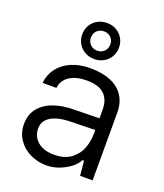

<svg xmlns="http://www.w3.org/2000/svg" viewBox="-143 -867 827 970"><g transform="rotate(20 270.5 -381.5)"><path d="M43.9 -148.4Q43.9 -203.6 74.2 -238Q104.5 -272.5 150.1 -287.6Q195.8 -302.7 246.1 -303.7L392.6 -306.6V-354.5Q392.6 -406.2 362.5 -435.3Q332.5 -464.4 267.6 -464.4Q211.9 -464.4 176.3 -441.7Q140.6 -418.9 135.7 -376.5H61.5Q65.4 -420.4 91.1 -455.1Q116.7 -489.7 161.1 -509.3Q205.6 -528.8 264.2 -528.8Q327.6 -528.8 373.3 -510Q418.9 -491.2 443.1 -454.1Q467.3 -417 467.3 -363.8V0H399.9L392.6 -78.1H383.3Q376.5 -60.5 352.3 -40Q328.1 -19.5 293.2 -5.4Q258.3 8.8 220.7 8.8Q173.3 8.8 132.8 -11Q92.3 -30.8 68.1 -66.7Q43.9 -102.5 43.9 -148.4ZM392.6 -221.7V-243.7L257.3 -240.7Q216.8 -239.7 185.8 -230.2Q154.8 -220.7 136.7 -201.4Q118.7 -182.1 118.7 -152.8Q118.7 -126.5 131.8 -104.2Q145 -82 171.9 -68.6Q198.7 -55.2 238.3 -55.2Q296.4 -55.2 330.8 -81.8Q365.2 -108.4 378.9 -146Q392.6 -183.6 392.6 -221.7ZM165.5 -675.8Q165.5 -703.1 178.7 -725.3Q191.9 -747.6 214.6 -760Q237.3 -772.5 264.6 -772.5Q292 -772.5 314.5 -760Q336.9 -747.6 350.1 -725.3Q363.3 -703.1 363.3 -675.5Q363.3 -647.9 350.1 -625.7Q336.9 -603.5 314.5 -591.1Q292 -578.6 264.7 -578.6Q237.3 -578.6 214.6 -591.1Q191.9 -603.5 178.7 -625.8Q165.5 -648.1 165.5 -675.8ZM316.4 -675.9Q316.4 -690.9 309.6 -702.6Q302.7 -714.4 290.8 -720.9Q278.8 -727.5 264.6 -727.5Q242.4 -727.5 227.4 -713Q212.4 -698.5 212.4 -675.8Q212.4 -652.9 227.3 -638.2Q242.2 -623.5 264.5 -623.5Q286.5 -623.5 301.4 -638.2Q316.4 -652.9 316.4 -675.9Z"/></g></svg>

Font: Wand UI Pro
Style: Regular
Weight: 400
Designer: Andreas Faust
Version: Version 1.003;FEAKit 1.0